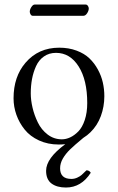

<svg xmlns="http://www.w3.org/2000/svg" viewBox="-20 -630 522 850"><path d="M349.1 -560.1H125Q119.1 -560.1 115.5 -566.2Q111.8 -572.3 111.8 -578.1Q111.8 -587.9 118.9 -598.9Q126 -609.9 133.8 -609.9H358.9Q365.2 -609.9 369.1 -604Q373 -598.1 373 -592.8Q373 -582.5 365.7 -571.3Q358.4 -560.1 349.1 -560.1ZM381.8 134.8Q339.8 200.2 272 200.2Q231.9 200.2 208 182.4Q184.1 164.6 184.1 126Q184.1 70.8 269 8.3Q254.9 9.8 240.2 9.8Q191.9 9.8 152.6 -8.3Q113.3 -26.4 89.4 -56.2Q65.4 -85.9 52.7 -121.6Q40 -157.2 40 -194.8Q40 -290.5 92.8 -352.1Q149.9 -418.9 242.2 -418.9Q284.2 -418.9 318.8 -406Q353.5 -393.1 375.7 -371.8Q397.9 -350.6 413.3 -322.3Q428.7 -293.9 435.3 -264.4Q441.9 -234.9 441.9 -204.1Q441.9 -158.2 426.5 -116.2Q411.1 -74.2 379.9 -43.9Q366.7 -30.8 348.6 -19.5Q309.1 13.2 289.8 32Q270.5 50.8 258.3 71.8Q246.1 92.8 246.1 115.2Q246.1 162.1 295.9 162.1Q309.6 162.1 321.8 156.5Q334 150.9 341.3 144.5Q348.6 138.2 362.8 124Q375.5 124 381.8 134.8ZM228 -396Q197.3 -396 174.6 -380.1Q151.9 -364.3 139.6 -337.2Q127.4 -310.1 121.8 -280.3Q116.2 -250.5 116.2 -216.8Q116.2 -187 124 -153.6Q131.8 -120.1 147.5 -87.9Q163.1 -55.7 190.9 -34.4Q218.8 -13.2 253.9 -13.2Q272 -13.2 290.5 -21.7Q309.1 -30.3 326.7 -48.1Q344.2 -65.9 355.2 -98.6Q366.2 -131.3 366.2 -173.8Q366.2 -275.9 328.1 -335.9Q290 -396 228 -396Z"/></svg>

Font: Linux Libertine Display G
Style: Regular
Weight: 400
Designer: Philipp H. Poll
Foundry: Philipp H. Poll
Version: Version 5.0.9